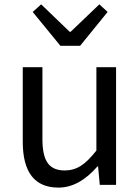

<svg xmlns="http://www.w3.org/2000/svg" viewBox="-20 -853 646 886"><path d="M250 12.7Q85 12.7 85 -199.2V-543H175.8V-210Q175.8 -134.8 200.2 -100.6Q224.6 -66.4 278.3 -66.4Q319.3 -66.4 352.5 -87.4Q385.7 -108.4 424.8 -158.2V-543H515.6V0H440.4L432.6 -85H429.7Q344.7 12.7 250 12.7ZM258.8 -641.6 130.9 -797.9 169.9 -833 301.8 -706.1H305.7L438.5 -833L476.6 -797.9L349.6 -641.6Z"/></svg>

Font: Nasu
Style: Regular
Weight: 400
Designer: Ryoko NISHIZUKA (kana &amp; ideographs); Paul D. Hunt (Latin, Greek &amp; Cyrillic); Wenlong ZHANG (bopomofo); Sandoll C
Version: Version 2014.1215